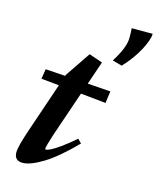

<svg xmlns="http://www.w3.org/2000/svg" viewBox="-110 -789 721 877"><g transform="rotate(15 251.0 -350.5)"><path d="M403.3 -534.7 357.9 -547.4Q404.8 -620.6 404.8 -667Q404.8 -690.4 403.3 -711.9H502.4Q502.4 -684.6 475.8 -634Q449.2 -583.5 403.3 -534.7ZM80.1 11.2Q41 11.2 41 -28.8Q41 -56.2 70.8 -143.1L149.4 -374L64.9 -382.3L72.3 -429.2L166 -422.9L167 -426.8L248.5 -547.4L312.5 -525.4L274.9 -415.5L383.8 -407.7L376 -351.1L256.8 -363.3L183.6 -148.9Q164.1 -88.9 164.1 -78.1Q164.1 -74.7 168 -74.7Q174.3 -74.7 188.5 -81.3Q202.6 -87.9 232.2 -108.6Q261.7 -129.4 297.9 -161.1L315.9 -143.1Q236.3 -62 176.5 -25.4Q116.7 11.2 80.1 11.2Z"/></g></svg>

Font: Elstob 10pt
Style: Bold Italic
Weight: 700
Italic angle: -20°
Designer: Peter S. Baker
Version: Version 1.015